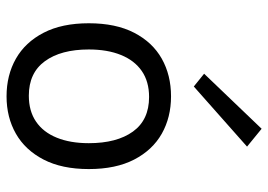

<svg xmlns="http://www.w3.org/2000/svg" viewBox="-136 -670 818 586"><g transform="rotate(90 273.0 -377.0)"><path d="M274 12Q209.5 12 159.2 -16.5Q109 -45 80 -101Q51 -157 51 -239Q51 -321.5 80 -377.5Q109 -433.5 159.2 -461.8Q209.5 -490 274 -490Q338 -490 388 -461.8Q438 -433.5 467 -377.5Q496 -321.5 496 -239Q496 -157 467 -101Q438 -45 388 -16.5Q338 12 274 12ZM272 -56Q319 -56 351.2 -78Q383.5 -100 400.2 -141.2Q417 -182.5 417 -239Q417 -324.5 381.5 -373.8Q346 -423 276 -423Q229 -423 196.8 -400.8Q164.5 -378.5 147.8 -337.2Q131 -296 131 -239Q131 -154 166.8 -105Q202.5 -56 272 -56ZM244 -559.5 205 -591 373 -766.5 427.5 -722Z"/></g></svg>

Font: Karla ExtraLight
Style: Regular
Weight: 400
Version: Version 2.001